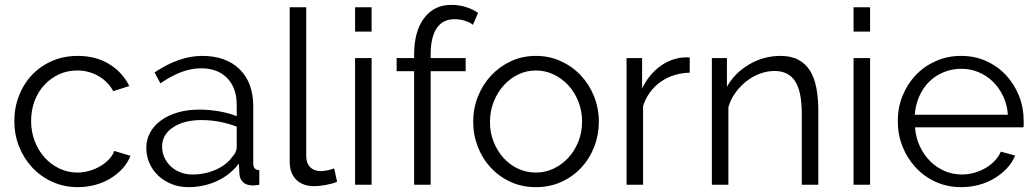

<svg xmlns="http://www.w3.org/2000/svg" viewBox="-20 -760 4262 790"><path d="M39 -262Q39 -317 58 -366Q77 -415 111.5 -451.5Q146 -488 194 -509Q242 -530 300 -530Q374 -530 429 -496.5Q484 -463 512 -406L446 -385Q424 -425 384.5 -447.5Q345 -470 297 -470Q257 -470 222.5 -454Q188 -438 162.5 -410.5Q137 -383 122.5 -345Q108 -307 108 -262Q108 -218 123 -179Q138 -140 164 -111.5Q190 -83 224.5 -66.5Q259 -50 298 -50Q323 -50 347.5 -57Q372 -64 393 -76.5Q414 -89 429 -105Q444 -121 450 -139L517 -119Q506 -91 485 -67.5Q464 -44 435.5 -26.5Q407 -9 372.5 0.5Q338 10 301 10Q244 10 196 -11.5Q148 -33 113 -70.5Q78 -108 58.5 -157Q39 -206 39 -262Z M755 10Q718 10 686.5 -2.5Q655 -15 631.5 -37Q608 -59 595 -88.5Q582 -118 582 -152Q582 -186 598 -215Q614 -244 643 -265Q672 -286 712 -297.5Q752 -309 800 -309Q840 -309 881 -302Q922 -295 954 -282V-329Q954 -398 915 -438.5Q876 -479 807 -479Q767 -479 725 -463Q683 -447 640 -417L616 -462Q717 -530 812 -530Q910 -530 966 -475Q1022 -420 1022 -323V-88Q1022 -60 1047 -60V0Q1030 3 1021 3Q995 3 980.5 -10Q966 -23 965 -46L963 -87Q927 -40 872.5 -15Q818 10 755 10ZM771 -42Q824 -42 868.5 -62Q913 -82 936 -115Q945 -124 949.5 -134.5Q954 -145 954 -154V-239Q920 -252 883.5 -259Q847 -266 809 -266Q737 -266 692 -236Q647 -206 647 -157Q647 -133 656.5 -112Q666 -91 682.5 -75.5Q699 -60 722 -51Q745 -42 771 -42Z M1172 -730H1240V-118Q1240 -89 1256 -72.5Q1272 -56 1301 -56Q1312 -56 1327 -59Q1342 -62 1355 -67L1367 -12Q1348 -4 1320.5 1Q1293 6 1273 6Q1226 6 1199 -20.5Q1172 -47 1172 -95Z M1441 0V-521H1509V0ZM1441 -630V-730H1509V-630Z M1684 0V-467H1612V-521H1684V-535Q1684 -631 1725 -685.5Q1766 -740 1837 -740Q1868 -740 1897 -731Q1926 -722 1947 -707L1926 -658Q1912 -669 1891.5 -675Q1871 -681 1850 -681Q1802 -681 1777 -644Q1752 -607 1752 -537V-521H1896V-467H1752V0Z M2185 10Q2128 10 2081 -11.5Q2034 -33 1999.5 -70Q1965 -107 1946 -156Q1927 -205 1927 -259Q1927 -314 1946.5 -363Q1966 -412 2000.5 -449Q2035 -486 2082 -508Q2129 -530 2185 -530Q2241 -530 2288.5 -508Q2336 -486 2370.5 -449Q2405 -412 2424.5 -363Q2444 -314 2444 -259Q2444 -205 2425 -156Q2406 -107 2371.5 -70Q2337 -33 2289.5 -11.5Q2242 10 2185 10ZM1996 -258Q1996 -214 2011 -176.5Q2026 -139 2051.5 -110.5Q2077 -82 2111.5 -66Q2146 -50 2185 -50Q2224 -50 2258.5 -66.5Q2293 -83 2319 -111.5Q2345 -140 2360 -178Q2375 -216 2375 -260Q2375 -303 2360 -341.5Q2345 -380 2319 -408.5Q2293 -437 2258.5 -453.5Q2224 -470 2185 -470Q2146 -470 2112 -453.5Q2078 -437 2052 -408Q2026 -379 2011 -340.5Q1996 -302 1996 -258Z M2818 -461Q2749 -459 2698 -423Q2647 -387 2626 -324V0H2558V-521H2622V-396Q2651 -456 2700 -490Q2749 -524 2805 -524Q2813 -524 2818 -523Z M3347 0H3279V-291Q3279 -384 3251.5 -426Q3224 -468 3167 -468Q3137 -468 3107 -457Q3077 -446 3051.5 -426Q3026 -406 3006 -378.5Q2986 -351 2977 -319V0H2909V-521H2971V-403Q3003 -460 3062.5 -495Q3122 -530 3192 -530Q3235 -530 3265 -514Q3295 -498 3313 -469Q3331 -440 3339 -398Q3347 -356 3347 -305Z M3492 0V-521H3560V0ZM3492 -630V-730H3560V-630Z M3935 10Q3878 10 3830.5 -11.5Q3783 -33 3748 -70.5Q3713 -108 3693.5 -157Q3674 -206 3674 -262Q3674 -317 3693.5 -365.5Q3713 -414 3747.5 -450.5Q3782 -487 3830 -508.5Q3878 -530 3934 -530Q3991 -530 4038.5 -508.5Q4086 -487 4120 -450Q4154 -413 4173 -365Q4192 -317 4192 -263Q4192 -255 4192 -247Q4192 -239 4191 -236H3745Q3748 -194 3764.5 -158.5Q3781 -123 3807 -97Q3833 -71 3866.5 -56.5Q3900 -42 3938 -42Q3963 -42 3988 -49Q4013 -56 4034 -68Q4055 -80 4072 -97.5Q4089 -115 4098 -136L4157 -120Q4145 -91 4123 -67.5Q4101 -44 4072 -26.5Q4043 -9 4008 0.5Q3973 10 3935 10ZM4127 -288Q4124 -330 4107.5 -364.5Q4091 -399 4065.5 -424Q4040 -449 4006.5 -463Q3973 -477 3935 -477Q3897 -477 3863 -463Q3829 -449 3803.5 -424Q3778 -399 3762.5 -364Q3747 -329 3744 -288Z"/></svg>

Font: PTCRaleway
Style: Regular
Weight: 400
Designer: Matt McInerney, Pablo Impallari, Rodrigo Fuenzalida
Foundry: Matt McInerney, Pablo Impallari, Rodrigo Fuenzalida
Version: Version 3.000g; ttfautohint (v1.5) -l 8 -r 28 -G 28 -x 14 -D